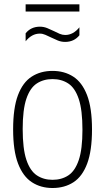

<svg xmlns="http://www.w3.org/2000/svg" viewBox="-20 -886 500 914"><path d="M230 9Q174 9 131.8 -18.5Q89.5 -46 66 -107.2Q42.5 -168.5 42.5 -270Q42.5 -372 65.5 -433Q88.5 -494 130.8 -521.2Q173 -548.5 230 -548.5Q286.5 -548.5 328.8 -521.2Q371 -494 394.5 -433Q418 -372 418 -270Q418 -168.5 395 -107.2Q372 -46 329.8 -18.5Q287.5 9 230 9ZM230 -30Q273.5 -30 305.5 -51.2Q337.5 -72.5 355 -124.2Q372.5 -176 372.5 -268Q372.5 -362 355 -414.5Q337.5 -467 305.5 -488.2Q273.5 -509.5 230 -509.5Q187 -509.5 155 -488.5Q123 -467.5 105.5 -415.8Q88 -364 88 -272Q88 -178 105.5 -125.5Q123 -73 155 -51.5Q187 -30 230 -30ZM290 -686.5Q272 -686.5 255.2 -693.2Q238.5 -700 223.5 -707.5Q209 -714.5 196 -720.2Q183 -726 169.5 -726Q131.5 -726 102 -689.5V-727.5Q127.5 -759 170 -759Q188 -759 204.8 -752.2Q221.5 -745.5 236.5 -738Q251 -730.5 264 -725Q277 -719.5 290.5 -719.5Q328.5 -719.5 358 -756V-718Q332.5 -686.5 290 -686.5ZM102 -831V-865.5H358V-831Z"/></svg>

Font: Encode Sans Condensed ExtraLight
Style: Regular
Weight: 200
Width: 3
Designer: Multiple Designers
Foundry: Impallari Type
Version: Version 3.000; ttfautohint (v1.8.3) -l 8 -r 50 -G 200 -x 14 